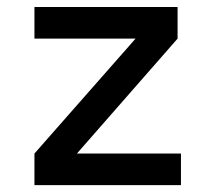

<svg xmlns="http://www.w3.org/2000/svg" viewBox="-20 -538 626 558"><path d="M80.1 0V-91.8L374 -425.8H80.1V-517.6H496.1V-425.8L203.6 -91.8H505.9V0Z"/></svg>

Font: Cascadia Code NF
Style: Regular
Weight: 400
Monospace: yes
Designer: Aaron Bell
Foundry: Saja Typeworks
Version: Version 2404.023; ttfautohint (v1.8.4)